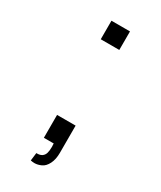

<svg xmlns="http://www.w3.org/2000/svg" viewBox="-168 -601 643 767"><g transform="rotate(30 153.0 -217.0)"><path d="M110 -454.5V-540H195.5V-454.5ZM114.5 68Q116.5 68 118.5 68Q132 68 140.8 61.8Q149.5 55.5 152.8 44.2Q156 33 156 17Q156 15 156 12.5Q155.5 9 155.5 6Q155.5 3 155.5 0H110V-105.5H195.5V20Q195.5 50.5 185 71.2Q174.5 92 158.5 99.2Q142.5 106.5 128 106.5Q119.5 106.5 110 104.5Z"/></g></svg>

Font: Vela Sans
Style: Regular
Weight: 400
Designer: Principal design: Mikhail Sharanda - project Manrope.
Design modification: Ravid Balaliev
Foundry: Mikhail Sharanda
Version: Version 1.001